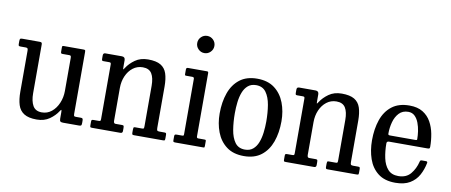

<svg xmlns="http://www.w3.org/2000/svg" viewBox="-67 -1035 3104 1320"><g transform="rotate(10 1484.5 -375.0)"><path d="M89 -158.5V-445.5Q89 -457.5 85.5 -461.2Q82 -465 71.5 -465H37.5Q27.5 -465 24.5 -467.8Q21.5 -470.5 21.5 -481V-499.5Q21.5 -513.5 24.8 -516.8Q28 -520 41.5 -520H160Q170.5 -520 174 -516.8Q177.5 -513.5 177.5 -504V-164.5Q177.5 -109 196 -76.8Q214.5 -44.5 258.5 -44.5Q297.5 -44.5 327 -68.8Q356.5 -93 373.2 -132.5Q390 -172 390 -217V-448Q390 -458.5 387 -461.8Q384 -465 377 -465H330.5Q323 -465 320.2 -467.5Q317.5 -470 317.5 -480.5V-507Q317.5 -515.5 319.5 -517.8Q321.5 -520 329.5 -520H466Q476 -520 478 -517.2Q480 -514.5 480 -504V-73.5Q480 -61.5 482.8 -58.2Q485.5 -55 496 -55H529.5Q538 -55 541.5 -51.8Q545 -48.5 545 -37V-20.5Q545 -8 541.8 -4Q538.5 0 527.5 0H415.5Q402 0 396.5 -4.5Q391 -9 391 -24.5V-66.5Q391 -81.5 389 -84.2Q387 -87 379 -74.5Q358 -41.5 321.5 -15.8Q285 10 232 10Q175 10 143.8 -9.8Q112.5 -29.5 100.8 -67.2Q89 -105 89 -158.5Z M655 -465H615.5Q607 -465 605.2 -468.8Q603.5 -472.5 603.5 -483.5V-502.5Q603.5 -520 619 -520H734Q757.5 -520 757.5 -496.5V-455.5Q757.5 -433 759 -432.5Q760.5 -432 768.5 -444.5Q789.5 -477.5 826.5 -503.8Q863.5 -530 916.5 -530Q973.5 -530 1004.5 -511.5Q1035.5 -493 1047.5 -456.5Q1059.5 -420 1059.5 -366.5V-78Q1059.5 -63.5 1063 -59.2Q1066.5 -55 1079.5 -55H1113.5Q1122.5 -55 1124.8 -51.8Q1127 -48.5 1127 -39V-16Q1127 -3.5 1124 -1.8Q1121 0 1109 0H910.5Q901 0 898.8 -3.2Q896.5 -6.5 896.5 -16V-37.5Q896.5 -46 898 -50.5Q899.5 -55 907 -55H958Q967 -55 969 -58.5Q971 -62 971 -75.5V-355.5Q971 -411 952.5 -440.8Q934 -470.5 890 -470.5Q851 -470.5 821.2 -447.5Q791.5 -424.5 775 -386.5Q758.5 -348.5 758.5 -303V-74Q758.5 -55 771.5 -55H817Q826 -55 828.5 -51.8Q831 -48.5 831 -36V-15.5Q831 0 815.5 0H618.5Q607.5 0 605.5 -2.8Q603.5 -5.5 603.5 -16.5V-39.5Q603.5 -50 606.5 -52.5Q609.5 -55 620 -55H652.5Q661.5 -55 665 -56.8Q668.5 -58.5 668.5 -70V-451Q668.5 -460 665.5 -462.5Q662.5 -465 655 -465Z M1228.5 -700Q1228.5 -725 1246.2 -742.5Q1264 -760 1288.5 -760Q1313.5 -760 1331 -742.5Q1348.5 -725 1348.5 -700Q1348.5 -675.5 1331 -657.8Q1313.5 -640 1288.5 -640Q1264 -640 1246.2 -657.8Q1228.5 -675.5 1228.5 -700ZM1236.5 -465H1194Q1186.5 -465 1185 -467.2Q1183.5 -469.5 1183.5 -477V-507Q1183.5 -520 1195.5 -520H1329Q1338.5 -520 1338.5 -509.5V-67Q1338.5 -55 1349 -55H1391.5Q1398.5 -55 1401 -53.5Q1403.5 -52 1403.5 -45V-12Q1403.5 -5 1402.2 -2.5Q1401 0 1394 0H1199Q1190.5 0 1187 -2Q1183.5 -4 1183.5 -12V-40Q1183.5 -50 1187.2 -52.5Q1191 -55 1200 -55H1237Q1245.5 -55 1247 -58Q1248.5 -61 1248.5 -69V-453Q1248.5 -465 1236.5 -465Z M1464.5 -250Q1464.5 -330 1487 -393.2Q1509.5 -456.5 1556.8 -493.2Q1604 -530 1678.5 -530Q1752.5 -530 1799.8 -494.2Q1847 -458.5 1869.8 -399.2Q1892.5 -340 1892.5 -270Q1892.5 -190 1869.8 -126.8Q1847 -63.5 1799.8 -26.8Q1752.5 10 1678.5 10Q1604 10 1556.8 -25.8Q1509.5 -61.5 1487 -120.8Q1464.5 -180 1464.5 -250ZM1567 -270Q1567 -208 1575.8 -154.5Q1584.5 -101 1608.5 -68Q1632.5 -35 1678.5 -35Q1712.5 -35 1734.5 -53.8Q1756.5 -72.5 1768.5 -103.5Q1780.5 -134.5 1785.2 -172.8Q1790 -211 1790 -250Q1790 -312 1781 -365.5Q1772 -419 1748 -452Q1724 -485 1678.5 -485Q1644 -485 1622 -466.2Q1600 -447.5 1588 -416.5Q1576 -385.5 1571.5 -347.2Q1567 -309 1567 -270Z M2007 -465H1967.5Q1959 -465 1957.2 -468.8Q1955.5 -472.5 1955.5 -483.5V-502.5Q1955.5 -520 1971 -520H2086Q2109.5 -520 2109.5 -496.5V-455.5Q2109.5 -433 2111 -432.5Q2112.5 -432 2120.5 -444.5Q2141.5 -477.5 2178.5 -503.8Q2215.5 -530 2268.5 -530Q2325.5 -530 2356.5 -511.5Q2387.5 -493 2399.5 -456.5Q2411.5 -420 2411.5 -366.5V-78Q2411.5 -63.5 2415 -59.2Q2418.5 -55 2431.5 -55H2465.5Q2474.5 -55 2476.8 -51.8Q2479 -48.5 2479 -39V-16Q2479 -3.5 2476 -1.8Q2473 0 2461 0H2262.5Q2253 0 2250.8 -3.2Q2248.5 -6.5 2248.5 -16V-37.5Q2248.5 -46 2250 -50.5Q2251.5 -55 2259 -55H2310Q2319 -55 2321 -58.5Q2323 -62 2323 -75.5V-355.5Q2323 -411 2304.5 -440.8Q2286 -470.5 2242 -470.5Q2203 -470.5 2173.2 -447.5Q2143.5 -424.5 2127 -386.5Q2110.5 -348.5 2110.5 -303V-74Q2110.5 -55 2123.5 -55H2169Q2178 -55 2180.5 -51.8Q2183 -48.5 2183 -36V-15.5Q2183 0 2167.5 0H1970.5Q1959.5 0 1957.5 -2.8Q1955.5 -5.5 1955.5 -16.5V-39.5Q1955.5 -50 1958.5 -52.5Q1961.5 -55 1972 -55H2004.5Q2013.5 -55 2017 -56.8Q2020.5 -58.5 2020.5 -70V-451Q2020.5 -460 2017.5 -462.5Q2014.5 -465 2007 -465Z M2528 -250Q2528 -330 2549.8 -393.2Q2571.5 -456.5 2618.8 -493.2Q2666 -530 2741.5 -530Q2798 -530 2834.8 -507.2Q2871.5 -484.5 2892.2 -447.2Q2913 -410 2921.5 -365Q2930 -320 2930 -275.5Q2930 -265.5 2926.2 -263.2Q2922.5 -261 2912 -261H2645.5Q2629 -261 2629 -246.5Q2629 -191.5 2639.2 -144Q2649.5 -96.5 2675.2 -67.8Q2701 -39 2748 -39Q2803.5 -39 2833.8 -75.2Q2864 -111.5 2876 -161Q2877 -166.5 2879.5 -169.8Q2882 -173 2889.5 -173H2918.5Q2930 -173 2928.5 -162.5Q2919.5 -115.5 2898 -76.2Q2876.5 -37 2837.2 -13.5Q2798 10 2736 10Q2660.5 10 2614.8 -25.8Q2569 -61.5 2548.5 -120.8Q2528 -180 2528 -250ZM2645 -304H2818.5Q2828 -304 2830.5 -305.5Q2833 -307 2833 -312Q2833 -337 2828.8 -366.8Q2824.5 -396.5 2814.2 -423.8Q2804 -451 2786 -468.5Q2768 -486 2740.5 -486Q2700.5 -486 2676.2 -460Q2652 -434 2641.5 -395Q2631 -356 2631 -316.5Q2631 -309 2633.5 -306.5Q2636 -304 2645 -304Z"/></g></svg>

Font: Besley* Narrow
Style: Regular
Weight: 400
Width: 4
Designer: Owen Earl
Foundry: indestructible type*
Version: Version 3.000; ttfautohint (v1.8.3)